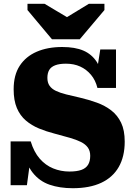

<svg xmlns="http://www.w3.org/2000/svg" viewBox="-20 -976 705 1013"><path d="M254 -769H401L531 -923V-956H449L288 -858L378 -859L215 -956H125V-923ZM346 -71Q385 -71 409 -79.5Q433 -88 444.5 -106.5Q456 -125 456 -154Q456 -180 443.5 -197.5Q431 -215 407 -227Q383 -239 348 -249Q313 -259 268 -271Q225 -282 186 -298Q147 -314 116.5 -340Q86 -366 69 -406Q52 -446 52 -505Q52 -580 84 -629Q116 -678 173.5 -703Q231 -728 308 -728Q376 -728 420 -709Q464 -690 490.5 -649.5Q517 -609 531 -544L488 -581L509 -715H592V-512H494Q484 -553 460 -581.5Q436 -610 403 -625Q370 -640 328 -640Q293 -640 271 -631.5Q249 -623 239.5 -606.5Q230 -590 230 -565Q230 -540 241.5 -523.5Q253 -507 275 -496.5Q297 -486 329 -478Q361 -470 401 -461Q448 -450 491 -434.5Q534 -419 567 -393.5Q600 -368 619 -328.5Q638 -289 638 -229Q638 -150 606.5 -95Q575 -40 514 -11.5Q453 17 364 17Q295 17 241.5 -1.5Q188 -20 152.5 -65Q117 -110 102 -189L143 -155L122 1H36V-230H142Q159 -174 189.5 -139Q220 -104 260.5 -87.5Q301 -71 346 -71Z"/></svg>

Font: Roboto Serif ExtraBold
Style: Regular
Weight: 800
Designer: Greg Gazdowicz
Foundry: Commercial Type
Version: Version 1.008